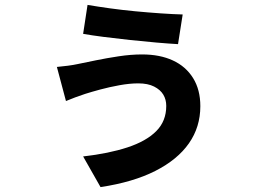

<svg xmlns="http://www.w3.org/2000/svg" viewBox="-20 -682 1040 783"><path d="M658 -250Q658 -276 646 -296Q634 -316 608.5 -329Q583 -342 544 -342Q509 -342 467.5 -334.5Q426 -327 389 -317Q352 -307 327 -299Q311 -294 287 -285Q263 -276 249 -270L212 -409Q234 -411 257 -414Q280 -417 298 -421Q327 -427 371 -436Q415 -445 464.5 -452.5Q514 -460 560 -460Q632 -460 685 -435.5Q738 -411 767.5 -363.5Q797 -316 797 -249Q797 -164 750.5 -97.5Q704 -31 613.5 15Q523 61 390 81L319 -44Q424 -56 500 -81Q576 -106 617 -147Q658 -188 658 -250ZM337 -662Q378 -655 428.5 -648Q479 -641 532 -636Q585 -631 635.5 -627.5Q686 -624 725 -623L706 -502Q669 -504 617.5 -508.5Q566 -513 509.5 -519Q453 -525 402.5 -531.5Q352 -538 319 -544Z"/></svg>

Font: Noto Sans KR ExtraBold
Style: Regular
Weight: 800
Designer: Ryoko NISHIZUKA  (kana, bopomofo & ideographs); Paul D. Hunt (Latin, Greek & Cyrillic); Sandoll Communications , Soo-you
Foundry: Adobe
Version: Version 2.004-H2;hotconv 1.0.118;makeotfexe 2.5.65603